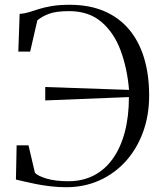

<svg xmlns="http://www.w3.org/2000/svg" viewBox="-20 -771 666 802"><path d="M256 11Q223 11 191.2 7.2Q159.5 3.5 131.5 -2Q103.5 -7.5 81.5 -12.8Q59.5 -18 46.5 -21L49.5 -164H99L126 -49Q139 -35.5 175.2 -24.8Q211.5 -14 266 -14Q325.5 -14 372.5 -38.5Q419.5 -63 452 -109.2Q484.5 -155.5 501.5 -220.2Q518.5 -285 518.5 -365.5L169 -351.5V-407.5L519 -395.5Q511.5 -485.5 483.8 -560.2Q456 -635 403.2 -679.8Q350.5 -724.5 269 -724.5Q214.5 -724.5 185 -713.5Q155.5 -702.5 136 -686L106 -555.5H56.5L62 -713Q81.5 -714 100 -719.8Q118.5 -725.5 141 -732.8Q163.5 -740 194.8 -745.5Q226 -751 271 -751Q353 -751 415 -724.5Q477 -698 518.8 -648.5Q560.5 -599 581.8 -529Q603 -459 603 -372Q603 -288.5 577.2 -218.5Q551.5 -148.5 504.8 -97Q458 -45.5 394.8 -17.2Q331.5 11 256 11Z"/></svg>

Font: Merriweather 144pt Light
Style: Regular
Weight: 300
Version: Version 2.100